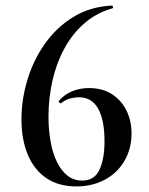

<svg xmlns="http://www.w3.org/2000/svg" viewBox="-20 -656 533 689"><path d="M299 -340Q347 -340 381 -318.5Q415 -297 433.5 -260Q452 -223 452 -177Q452 -122 426.5 -78.5Q401 -35 356 -11Q311 13 254 13Q190 13 146 -17Q102 -47 79.5 -101.5Q57 -156 57 -228Q57 -299 78.5 -370Q100 -441 141.5 -499.5Q183 -558 243 -595Q303 -632 381 -636Q384 -636 385.5 -631.5Q387 -627 383 -626Q326 -610 282.5 -572Q239 -534 210.5 -481Q182 -428 168 -365.5Q154 -303 154 -238Q154 -190 161.5 -148Q169 -106 184.5 -74.5Q200 -43 222.5 -25.5Q245 -8 275 -8Q319 -8 337 -47Q355 -86 355 -149Q355 -226 332 -266.5Q309 -307 263 -307Q250 -307 233 -303Q216 -299 200 -286Q197 -284 193.5 -287.5Q190 -291 191 -294Q211 -317 239 -328.5Q267 -340 299 -340Z"/></svg>

Font: Cormorant Infant Light SemiBold
Style: Regular
Weight: 600
Version: Version 4.001